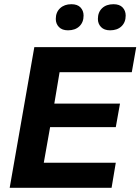

<svg xmlns="http://www.w3.org/2000/svg" viewBox="-20 -892 667 912"><path d="M26 0 143 -668H627L606 -549H263L238 -400H550L530 -288H218L188 -119H530L510 0ZM303 -748Q275 -748 260 -763.5Q245 -779 245 -802Q245 -834 265.5 -853Q286 -872 319 -872Q348 -872 362.5 -856.5Q377 -841 377 -818Q377 -786 357 -767Q337 -748 303 -748ZM503 -748Q475 -748 460 -763.5Q445 -779 445 -802Q445 -834 465 -853Q485 -872 519 -872Q548 -872 562.5 -856.5Q577 -841 577 -818Q577 -786 557 -767Q537 -748 503 -748Z"/></svg>

Font: Celebes
Style: Bold Italic
Weight: 700
Italic angle: -10°
Designer: Anugrah Pasau
Foundry: Lafontype
Version: Version 1.000; ttfautohint (v1.8.4)